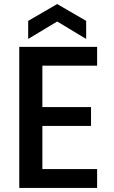

<svg xmlns="http://www.w3.org/2000/svg" viewBox="-20 -927 564 947"><path d="M459 -603H189V-399H429V-306H189V-93H459V0H75V-696H459ZM405 -735 262 -821 119 -735V-824L262 -907L405 -824Z"/></svg>

Font: Poppins Medium
Style: Regular
Weight: 500
Designer: Ninad Kale (Devanagari), Jonny Pinhorn (Latin)
Version: Version 5.002